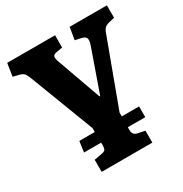

<svg xmlns="http://www.w3.org/2000/svg" viewBox="-169 -642 945 991"><g transform="rotate(-30 303.0 -146.5)"><path d="M153 219V147L197 139Q215 136 220.5 129Q226 122 226 102V87H124L133 23H225V0L82 -374Q72 -401 64 -411.5Q56 -422 37 -427L0 -436L12 -512H297V-439L258 -432Q242 -429 239 -418.5Q236 -408 245 -384L338 -124H342L431 -377Q439 -402 434.5 -414Q430 -426 409 -431L372 -439L384 -512H606V-438L572 -430Q554 -425 545 -416.5Q536 -408 526 -378L386 0V23H489V87H385V104Q385 134 412 139L455 148V219Z"/></g></svg>

Font: Literata
Style: Bold
Weight: 700
Designer: Latin by Veronika Burian and Jose Scaglione. Greek by Irene Vlachou. Cyrillic by Vera Evstafieva.
Foundry: TypeTogether
Version: Version 3.103; ttfautohint (v1.8.4.7-5d5b);gftools[0.9.29]